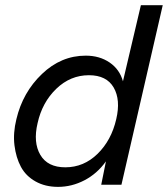

<svg xmlns="http://www.w3.org/2000/svg" viewBox="-20 -710 645 738"><path d="M203.1 8.3Q153.8 8.3 116.7 -12.5Q79.6 -33.2 60.5 -68.6Q41.5 -104 35.6 -151.4Q29.8 -198.7 43 -252Q67.4 -355 141.1 -425.5Q214.8 -496.1 309.6 -496.1Q362.8 -496.1 401.4 -469.7Q439.9 -443.4 452.6 -397.5L521.5 -689.9H605.5L446.8 0H369.1L387.2 -89.8Q353.5 -42.5 304.7 -17.1Q255.9 8.3 203.1 8.3ZM231 -66.9Q302.2 -66.9 355.2 -118.9Q408.2 -170.9 426.8 -252Q444.3 -326.2 417 -373.5Q389.6 -420.9 321.8 -420.9Q250.5 -420.9 196.3 -368.7Q142.1 -316.4 124.5 -236.8Q106.9 -162.6 135 -114.7Q163.1 -66.9 231 -66.9Z"/></svg>

Font: HK Grotesk Medium Legacy Italic
Style: Regular
Weight: 500
Italic angle: -13°
Designer: Alfredo Marco Pradil
Foundry: Hanken Design Co.
Version: Version 2.022;PS 002.022;hotconv 1.0.88;makeotf.lib2.5.64775